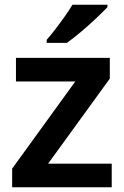

<svg xmlns="http://www.w3.org/2000/svg" viewBox="-20 -786 522 806"><path d="M449 0H31V-78L296 -444H47V-543H441V-456L182 -99H449ZM431 -756Q414 -738 383.5 -709Q353 -680 319.5 -652Q286 -624 261 -606H176V-619Q192 -637 212 -663Q232 -689 251.5 -716.5Q271 -744 284 -766H431Z"/></svg>

Font: Noto Sans Sora Sompeng Semi
Style: Bold
Weight: 700
Designer: Monotype Design Team. David Williams.
Foundry: Monotype Imaging Inc.
Version: Version 2.101; ttfautohint (v1.8.4.7-5d5b)